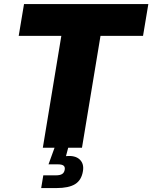

<svg xmlns="http://www.w3.org/2000/svg" viewBox="-20 -748 771 972"><path d="M74.7 -566.4 101.6 -727.5H731L704.1 -566.4H488.8L395 0H196.8L290.5 -566.4ZM188.5 204.1 199.2 139.6H263.7Q284.2 139.6 294.7 132.8Q305.2 126 307.6 111.3Q310.1 97.2 301.8 90.6Q293.5 84 273.4 84H225.6L263.2 -19.5H328.6L325.2 0L314 42.5Q359.9 37.6 383.1 59.1Q406.2 80.6 399.9 118.2Q392.6 164.1 360.4 184.1Q328.1 204.1 265.6 204.1Z"/></svg>

Font: Inter 17pt Black
Style: Italic
Weight: 900
Italic angle: -9.3988°
Version: Version 4.001;git-66647c0bb